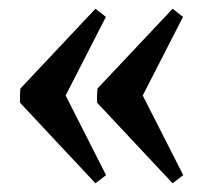

<svg xmlns="http://www.w3.org/2000/svg" viewBox="-20 -420 491 440"><path d="M375.5 0 202.6 -184.6Q201.7 -204.1 203.6 -217.3L375.5 -399.9L399.4 -381.3L307.1 -201.2L399.9 -18.6ZM198.7 0 25.9 -184.6Q25.9 -194.3 25.9 -202.4Q25.9 -210.4 26.9 -217.3L198.7 -399.9L222.7 -381.3L130.4 -201.2L223.1 -18.6Z"/></svg>

Font: Namdhinggo SemiBold
Style: Regular
Weight: 600
Designer: Victor Gaultney
Foundry: SIL International
Version: Version 3.001